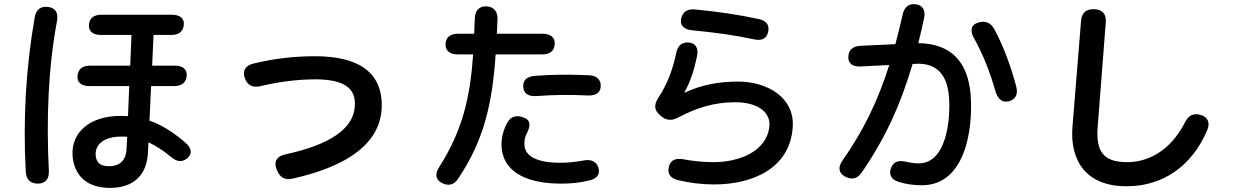

<svg xmlns="http://www.w3.org/2000/svg" viewBox="-20 -860 6040 939"><path d="M167 38C203 37 221 15 219 -25C206 -276 216 -531 259 -758C266 -797 252 -821 216 -826C180 -831 156 -813 150 -776C107 -532 92 -280 106 -20C108 19 130 39 167 38ZM335 -96C343 -2 405 59 517 59C627 59 700 3 704 -121L706 -164C741 -148 777 -125 817 -92C846 -68 871 -65 897 -87C921 -108 918 -135 886 -163C824 -216 769 -250 711 -270L719 -439H831C869 -439 890 -456 893 -489C895 -522 874 -539 834 -539H724L731 -689H817C855 -689 876 -706 879 -739C882 -770 860 -788 820 -788H477C439 -788 418 -772 415 -739C412 -708 434 -689 474 -689H623L617 -539H421C383 -539 362 -522 359 -489C356 -457 378 -439 418 -439H612L606 -292C593 -293 580 -293 567 -293C422 -293 326 -214 335 -96ZM448 -100C444 -154 489 -192 573 -192C583 -192 592 -192 602 -191L599 -133C596 -71 562 -47 512 -47C469 -47 451 -66 448 -100Z M1332 -34 1335 -27C1348 7 1373 22 1409 14C1657 -41 1864 -152 1846 -372C1835 -506 1735 -585 1520 -585C1420 -585 1322 -574 1219 -549C1180 -540 1165 -513 1177 -479C1189 -444 1214 -430 1251 -438C1339 -459 1429 -472 1526 -472C1650 -471 1709 -436 1715 -367C1727 -225 1575 -148 1375 -105C1334 -96 1318 -70 1332 -34Z M2633 -695H2410C2411 -718 2412 -742 2413 -766C2414 -805 2396 -826 2360 -829C2325 -831 2304 -810 2302 -771C2301 -745 2300 -719 2299 -695H2220C2182 -695 2160 -677 2159 -645C2157 -613 2179 -594 2218 -594H2294C2279 -383 2243 -224 2128 -43C2106 -9 2110 19 2141 35C2173 51 2201 45 2221 13C2350 -178 2388 -361 2404 -594H2632C2670 -594 2691 -611 2693 -645C2695 -677 2672 -695 2633 -695ZM2433 -141C2443 -6 2576 38 2725 38C2776 38 2820 33 2864 22C2902 13 2917 -11 2906 -42C2895 -72 2870 -82 2833 -75C2796 -68 2758 -64 2719 -64C2641 -64 2550 -80 2545 -149C2543 -171 2547 -190 2558 -211C2576 -248 2574 -273 2542 -285C2509 -298 2480 -293 2462 -262C2442 -226 2430 -184 2433 -141ZM2539 -435C2541 -403 2563 -388 2603 -390C2687 -397 2773 -397 2856 -393C2896 -392 2918 -408 2918 -440C2918 -472 2897 -491 2859 -492C2774 -496 2685 -496 2595 -489C2557 -486 2537 -468 2539 -435Z M3349 -652C3315 -655 3295 -638 3287 -600C3271 -525 3247 -453 3198 -379C3177 -346 3180 -319 3210 -295L3213 -292C3240 -270 3266 -269 3296 -285C3389 -334 3475 -360 3575 -360C3683 -360 3748 -314 3743 -244C3732 -121 3597 -67 3470 -67C3420 -67 3371 -72 3322 -81C3284 -88 3259 -77 3251 -44C3243 -11 3258 12 3296 21C3355 35 3414 42 3473 42C3661 42 3845 -37 3857 -240C3866 -385 3730 -461 3591 -461C3501 -461 3417 -448 3326 -406C3359 -465 3377 -526 3389 -586C3397 -625 3382 -649 3349 -652ZM3364 -712C3471 -702 3574 -688 3671 -667C3707 -660 3730 -672 3737 -705C3744 -738 3728 -759 3690 -767C3589 -789 3483 -804 3377 -814C3340 -817 3318 -801 3311 -768C3305 -736 3324 -716 3364 -712Z M4112 3C4144 21 4173 15 4194 -16C4308 -181 4384 -346 4443 -547L4459 -548C4557 -553 4612 -499 4621 -388C4630 -275 4609 -61 4473 -61C4453 -61 4432 -64 4411 -69C4374 -77 4350 -70 4338 -39C4326 -9 4337 18 4374 29C4407 40 4446 46 4489 46C4700 46 4740 -226 4727 -396C4714 -556 4633 -647 4471 -649C4481 -688 4490 -728 4499 -770C4508 -809 4493 -834 4460 -839C4426 -844 4403 -827 4395 -790C4383 -739 4371 -690 4359 -644L4188 -636C4151 -634 4130 -616 4129 -583C4127 -550 4149 -533 4189 -535L4329 -542C4274 -368 4204 -223 4101 -76C4077 -42 4081 -14 4112 3ZM4743 -674C4788 -593 4821 -510 4848 -415C4860 -374 4883 -356 4915 -365C4947 -374 4960 -399 4950 -437C4922 -541 4889 -631 4843 -717C4826 -749 4799 -760 4765 -750L4763 -749C4730 -740 4722 -712 4743 -674Z M5349 -248 5388 -752C5391 -791 5371 -814 5332 -815H5330C5292 -816 5270 -797 5267 -758L5225 -240C5212 -81 5286 52 5492 51C5667 50 5808 -46 5884 -223C5900 -261 5886 -288 5852 -298C5817 -308 5792 -296 5775 -261C5704 -122 5595 -68 5496 -67C5371 -66 5338 -123 5349 -248Z"/></svg>

Font: 寒蝉团圆体 Round
Style: Regular
Weight: 500
Designer: 寒蝉字型
Version: Version 2.700;Glyphs 3.1.1 (3135)